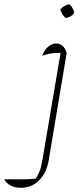

<svg xmlns="http://www.w3.org/2000/svg" viewBox="-142 -691 397 919"><path d="M177 -437 92 71Q82 135 46 171.5Q10 208 -43 208Q-70 208 -91 197Q-112 186 -122 167Q-93 167 -50.5 167.5Q-8 168 29 164Q40 145 45.5 133Q51 121 54.5 107Q58 93 62 69L148 -438Q98 -439 60 -424Q69 -450 87.5 -466.5Q106 -483 126 -483Q164 -483 177 -437ZM190 -671Q210 -653 213 -628Q197 -608 172 -605Q153 -622 147 -646Q164 -666 190 -671Z"/></svg>

Font: Piazzolla Thin
Style: Italic
Weight: 100
Italic angle: -11.3°
Designer: Juan Pablo del Peral
Foundry: Huerta Tipografica
Version: Version 1.330